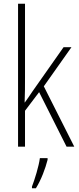

<svg xmlns="http://www.w3.org/2000/svg" viewBox="-20 -780 419 1021"><path d="M113 -370V-760H76V0H113V-191L188 -290L334 0H375L213 -321L360 -529H318L152 -293C138 -272 128 -257 112 -235H111C113 -281 113 -322 113 -370ZM233 70V61H192C187 102 164 177 150 212V221H171C199 176 221 117 233 70Z"/></svg>

Font: Noto Sans Malayalam Condensed ExtraLight
Style: Regular
Weight: 200
Width: 3
Designer: Jelle Bosma - Monotype Design Team
Foundry: Monotype Imaging Inc.
Version: Version 2.104